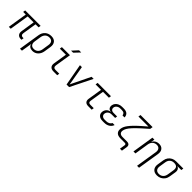

<svg xmlns="http://www.w3.org/2000/svg" viewBox="421 -2581 4557 4557"><g transform="rotate(45 2700.0 -302.5)"><path d="M481 5Q416 5 384 -35Q352 -75 363 -143L417 -491H218L140 0H76L154 -491H66L75 -550H593L584 -491H482L427 -141Q420 -101 437 -78.5Q454 -56 488 -56H515L505 5Z M630 180 715 -359Q730 -452 792 -506Q854 -560 947 -560Q1039 -560 1083 -506Q1127 -452 1113 -359L1087 -192Q1072 -100 1014 -45Q956 10 874 10Q817 10 781.5 -16Q746 -42 740 -87H738L724 8L696 180ZM865 -47Q928 -47 969 -85.5Q1010 -124 1021 -194L1046 -357Q1058 -426 1029 -464.5Q1000 -503 937 -503Q874 -503 833 -464.5Q792 -426 781 -357L756 -194Q745 -125 773.5 -86Q802 -47 865 -47Z M1573 0Q1503 0 1470 -38Q1437 -76 1447 -143L1502 -490H1298L1307 -550H1578L1513 -143Q1507 -103 1525 -81.5Q1543 -60 1582 -60H1709L1700 0ZM1520 -645 1648 -785H1722L1589 -645Z M2013 0 1913 -550H1978L2046 -156Q2051 -127 2055.5 -97Q2060 -67 2062 -50Q2070 -67 2083.5 -97Q2097 -127 2112 -156L2303 -550H2373L2099 0Z M2741 0Q2675 0 2644.5 -34.5Q2614 -69 2624 -133L2681 -490H2498L2507 -550H2954L2945 -490H2747L2690 -133Q2679 -60 2750 -60H2866L2857 0Z M3281 9H3229Q3145 9 3102 -34.5Q3059 -78 3069 -148Q3078 -204 3116 -241.5Q3154 -279 3211 -283V-287Q3160 -290 3136 -324Q3112 -358 3120 -411Q3127 -454 3154.5 -487.5Q3182 -521 3225.5 -540Q3269 -559 3322 -559H3376Q3458 -559 3498 -522Q3538 -485 3538 -421H3470Q3467 -457 3443 -478.5Q3419 -500 3367 -500H3313Q3266 -500 3229.5 -472Q3193 -444 3187 -404Q3181 -364 3205 -338.5Q3229 -313 3276 -313H3398L3389 -255H3268Q3216 -255 3180.5 -225.5Q3145 -196 3138 -151Q3131 -108 3159 -79Q3187 -50 3239 -50H3291Q3345 -50 3380.5 -71.5Q3416 -93 3432 -127H3500Q3478 -64 3422 -27.5Q3366 9 3281 9Z M3986 180 4007 47Q4014 0 3967 0H3824Q3732 0 3690.5 -45Q3649 -90 3662 -170Q3667 -203 3682.5 -239Q3698 -275 3730.5 -319Q3763 -363 3817.5 -420Q3872 -477 3955 -551L4092 -670H3756L3766 -730H4172L4161 -660L3996 -513Q3897 -423 3840.5 -360.5Q3784 -298 3759 -253.5Q3734 -209 3728 -172Q3719 -118 3746.5 -88.5Q3774 -59 3833 -59H3977Q4090 -59 4073 47L4052 180Z M4259 0 4346 -550H4412L4396 -451Q4415 -502 4459.5 -531Q4504 -560 4564 -560Q4646 -560 4687 -508Q4728 -456 4714 -368L4626 180H4560L4646 -360Q4657 -428 4628 -466Q4599 -504 4539 -504Q4477 -504 4434.5 -464.5Q4392 -425 4381 -356L4325 0Z M5053 10Q4961 10 4915 -45.5Q4869 -101 4884 -194L4909 -352Q4918 -411 4950.5 -455.5Q4983 -500 5032 -525Q5081 -550 5142 -550H5383L5374 -491H5236Q5280 -481 5300.5 -444Q5321 -407 5312 -352L5287 -194Q5278 -132 5245.5 -86.5Q5213 -41 5163.5 -15.5Q5114 10 5053 10ZM5062 -48Q5126 -48 5168 -86.5Q5210 -125 5221 -194L5246 -352Q5257 -420 5231 -456Q5205 -492 5132 -492Q5069 -492 5027.5 -456Q4986 -420 4975 -352L4950 -194Q4939 -125 4968.5 -86.5Q4998 -48 5062 -48Z"/></g></svg>

Font: NKDuy Mono ExtraLight
Style: Italic
Weight: 200
Italic angle: -9°
Monospace: yes
Designer: NKDuy
Foundry: NKDuy
Version: Version 2.251; ttfautohint (v1.8.4.7-5d5b)